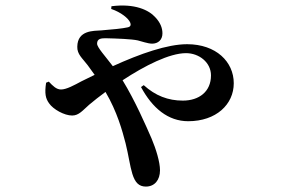

<svg xmlns="http://www.w3.org/2000/svg" viewBox="-20 -615 1040 708"><path d="M160 -314 150 -310C144 -270 148 -252 161 -234C176 -212 217 -189 246 -189C271 -189 285 -208 309 -229C327 -244 347 -260 369 -276C412 -203 431 -133 443 -87C454 -43 459 -3 468 26C478 58 492 73 518 73C550 73 570 49 570 13C570 -18 555 -66 539 -104C518 -152 478 -244 432 -319C514 -373 605 -419 666 -419C714 -419 758 -385 758 -337C758 -277 714 -244 654 -244C600 -244 553 -262 510 -301L500 -294C542 -216 600 -168 674 -168C777 -168 842 -230 842 -308C842 -387 777 -452 670 -452C597 -452 497 -417 396 -371C369 -407 338 -440 338 -454C338 -472 352 -474 369 -474C412 -473 465 -471 488 -466C501 -463 525 -454 541 -454C563 -454 579 -468 579 -492C579 -512 571 -532 553 -551C529 -578 477 -603 391 -592L390 -582C426 -570 454 -547 460 -532C464 -522 461 -516 450 -514C433 -510 393 -506 354 -503C325 -501 266 -504 265 -443C264 -415 284 -400 303 -375L329 -339L280 -315C254 -301 225 -285 205 -285C188 -285 175 -298 160 -314Z"/></svg>

Font: Noto Serif CJK HK
Style: Bold
Weight: 700
Designer: Ryoko NISHIZUKA 西塚涼子 (kana & ideographs); Frank Grießhammer (Latin, Greek & Cyrillic); Wenlong ZHANG 张文龙 (bopomofo); San
Foundry: Adobe
Version: Version 2.001;hotconv 1.1.0;makeotfexe 2.6.0